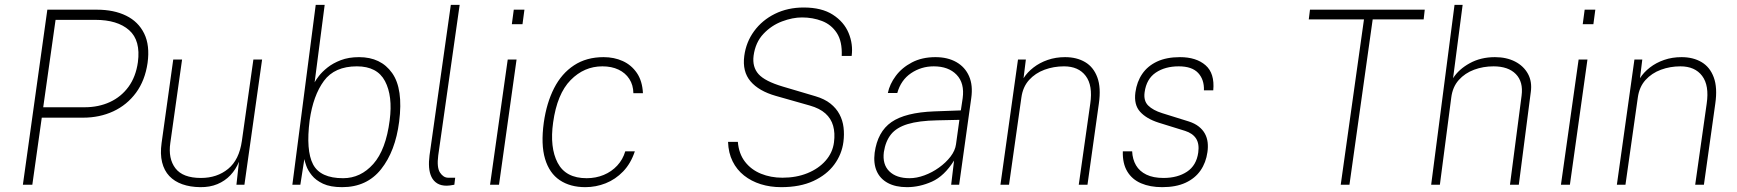

<svg xmlns="http://www.w3.org/2000/svg" viewBox="-20 -763 7174 793"><path d="M74.5 0 175.5 -723H380.5Q450.5 -723 501 -698.2Q551.5 -673.5 575.5 -624.5Q599.5 -575.5 589.5 -503Q579 -430.5 541.8 -380Q504.5 -329.5 448 -303.2Q391.5 -277 323 -277H152.5L113.5 0ZM158.5 -320H329.5Q387 -320 433.8 -341.5Q480.5 -363 510.8 -404.5Q541 -446 549.5 -506Q561.5 -596 513.2 -638.5Q465 -681 373.5 -681H209.5Z M807 10Q765.5 9.5 733 -2Q700.5 -13.5 679.2 -36Q658 -58.5 649.5 -92.8Q641 -127 647.5 -173L695.5 -517H732L683.5 -173Q674 -108 704.5 -68Q735 -28 810 -28Q876.5 -28 922.2 -65.5Q968 -103 979 -181L1026.5 -517H1062.5L989.5 0H956.5L967 -95Q954 -63 931.5 -39.2Q909 -15.5 877.8 -2.5Q846.5 10.5 807 10Z M1393 10Q1344.5 10 1314.2 -4.2Q1284 -18.5 1267.8 -39Q1251.5 -59.5 1245 -78.2Q1238.5 -97 1237 -106L1220.5 0H1187.5L1284 -743H1321L1279.5 -423Q1284 -432 1297 -449Q1310 -466 1332.5 -484Q1355 -502 1387.5 -514.5Q1420 -527 1463 -527Q1553 -527 1599.5 -461.5Q1646 -396 1628.5 -260Q1613 -138.5 1554 -64.2Q1495 10 1393 10ZM1397 -27Q1469.5 -27 1521.8 -85.8Q1574 -144.5 1589.5 -266.5Q1602.5 -366.5 1570.2 -427.8Q1538 -489 1454 -489Q1362 -489 1317.8 -428.8Q1273.5 -368.5 1259 -266.5Q1243 -141.5 1273 -84.2Q1303 -27 1397 -27Z M1825 4Q1801.5 4 1786 -5.5Q1770.5 -15 1762.2 -32Q1754 -49 1752.2 -71.8Q1750.5 -94.5 1754 -121L1842 -743H1878.5L1790 -121Q1783.5 -71 1797.5 -50Q1811.5 -29 1831 -29H1860L1856.5 0Q1847 2 1838.2 3Q1829.5 4 1825 4Z M2004 0 2077 -517H2113.5L2041 0ZM2094 -663 2102 -723H2146L2138 -663Z M2397.5 10Q2335 10 2292 -18.8Q2249 -47.5 2231.2 -106.8Q2213.5 -166 2226 -257Q2237.5 -338 2268.5 -398.8Q2299.5 -459.5 2350.8 -493.2Q2402 -527 2473 -527Q2516.5 -527 2552.2 -510.8Q2588 -494.5 2610.5 -461.5Q2633 -428.5 2635.5 -378H2596Q2595.5 -412 2579.2 -437Q2563 -462 2534.5 -475.5Q2506 -489 2468 -489Q2392.5 -489 2336.8 -432.2Q2281 -375.5 2264.5 -257Q2250 -154 2283.2 -90.5Q2316.5 -27 2403 -27Q2441 -27 2473.5 -40.5Q2506 -54 2529.2 -79Q2552.5 -104 2562.5 -138H2602Q2585.5 -88 2553.8 -55Q2522 -22 2481.5 -6Q2441 10 2397.5 10Z M3206.5 10Q3161.5 10 3122.2 -2.2Q3083 -14.5 3053 -38.2Q3023 -62 3005.8 -96.8Q2988.5 -131.5 2987 -177H3027.5Q3031.5 -128 3057 -95Q3082.5 -62 3123 -45.5Q3163.5 -29 3211.5 -29Q3269 -29 3315 -47.8Q3361 -66.5 3390 -99.5Q3419 -132.5 3424.5 -175Q3429.5 -213.5 3421 -243.5Q3412.5 -273.5 3389 -294.5Q3365.5 -315.5 3325 -327L3184 -367Q3114 -387 3079.8 -427.2Q3045.5 -467.5 3054 -532Q3061.5 -589 3094.5 -634.2Q3127.5 -679.5 3180.5 -705.8Q3233.5 -732 3299.5 -732Q3374 -732 3420 -702.2Q3466 -672.5 3485 -626.5Q3504 -580.5 3497.5 -532H3456.5Q3459 -592 3436.2 -626.8Q3413.5 -661.5 3375.2 -676.2Q3337 -691 3292.5 -691Q3253.5 -691 3209.8 -674.5Q3166 -658 3133 -623Q3100 -588 3092.5 -533Q3086.5 -486.5 3112.8 -457Q3139 -427.5 3213 -405.5L3348 -365.5Q3385.5 -354.5 3409.8 -335.2Q3434 -316 3447.2 -291Q3460.5 -266 3464 -237Q3467.5 -208 3463.5 -177Q3457 -126 3425.8 -83.5Q3394.5 -41 3339.5 -15.5Q3284.5 10 3206.5 10Z M3726 10Q3679 10 3647 -7.2Q3615 -24.5 3601 -56.2Q3587 -88 3592.5 -132Q3604.5 -219 3662 -258.8Q3719.5 -298.5 3838.5 -303L3948.5 -307L3956 -357Q3964.5 -419.5 3931 -454.2Q3897.5 -489 3836.5 -489Q3785 -489 3743 -460.8Q3701 -432.5 3686 -379H3647Q3654.5 -415.5 3679.8 -449.5Q3705 -483.5 3746.5 -505.2Q3788 -527 3843.5 -527Q3894 -527 3930 -506.5Q3966 -486 3982.5 -448.2Q3999 -410.5 3991.5 -358L3941.5 0H3908.5L3920.5 -100Q3880 -35.5 3829 -12.8Q3778 10 3726 10ZM3736.5 -27Q3766 -27 3798 -38.8Q3830 -50.5 3858.2 -70.8Q3886.5 -91 3905.8 -116Q3925 -141 3928.5 -167L3942.5 -268L3851 -266Q3775 -264.5 3729 -250.5Q3683 -236.5 3660.2 -208.2Q3637.5 -180 3630.5 -135Q3624 -84 3653 -55.5Q3682 -27 3736.5 -27Z M4112 0 4184.5 -517H4217L4207.5 -440Q4223 -464.5 4248.5 -484.2Q4274 -504 4307.2 -515.5Q4340.5 -527 4379 -527Q4427 -527 4461.8 -506.5Q4496.5 -486 4512.2 -443.5Q4528 -401 4518.5 -335L4471.5 0H4435.5L4483 -335Q4494 -410 4464.2 -449.5Q4434.5 -489 4374.5 -489Q4332 -489 4294 -475Q4256 -461 4230.2 -432.5Q4204.5 -404 4198.5 -360L4147.5 0Z M4780 10Q4730 10 4692.8 -6Q4655.5 -22 4635.8 -55Q4616 -88 4617.5 -138H4656Q4657.5 -105 4672 -80.2Q4686.5 -55.5 4714.8 -41.8Q4743 -28 4785.5 -28Q4843.5 -28 4882.5 -53.8Q4921.5 -79.5 4929 -133Q4934 -169 4920 -190.8Q4906 -212.5 4874.5 -222.5L4765 -256.5Q4715 -272.5 4688.8 -301.5Q4662.5 -330.5 4669.5 -382Q4675.5 -425.5 4697.8 -458Q4720 -490.5 4759 -508.8Q4798 -527 4853.5 -527Q4921 -527 4959.2 -493.5Q4997.5 -460 4991 -390H4952.5Q4954 -434.5 4928.5 -461.8Q4903 -489 4848.5 -489Q4792 -489 4753.5 -463Q4715 -437 4707.5 -382Q4702.5 -347 4722.2 -327.2Q4742 -307.5 4780.5 -295.5L4889.5 -261.5Q4914.5 -253.5 4931 -240.5Q4947.5 -227.5 4956.5 -211Q4965.5 -194.5 4967.8 -175Q4970 -155.5 4967 -135Q4961 -91.5 4938.5 -59Q4916 -26.5 4876.5 -8.2Q4837 10 4780 10Z M5517.5 0 5613.5 -683H5385.5L5390.5 -723H5864.5L5860 -683H5649.5L5553.5 0Z M5891 0 5987.5 -743H6021L5981.5 -440Q6005 -477 6050.5 -502Q6096 -527 6154.5 -527Q6202 -527 6237.5 -508.8Q6273 -490.5 6290.8 -458Q6308.5 -425.5 6302.5 -383L6253 0H6216.5L6264.5 -368Q6272 -425 6240.8 -457Q6209.5 -489 6148.5 -489Q6106 -489 6068.2 -475Q6030.5 -461 6005 -432.5Q5979.5 -404 5974 -360L5927 0Z M6427 0 6500 -517H6536.5L6464 0ZM6517 -663 6525 -723H6569L6561 -663Z M6658 0 6730.5 -517H6763L6753.5 -440Q6769 -464.5 6794.5 -484.2Q6820 -504 6853.2 -515.5Q6886.5 -527 6925 -527Q6973 -527 7007.8 -506.5Q7042.5 -486 7058.2 -443.5Q7074 -401 7064.5 -335L7017.5 0H6981.5L7029 -335Q7040 -410 7010.2 -449.5Q6980.5 -489 6920.5 -489Q6878 -489 6840 -475Q6802 -461 6776.2 -432.5Q6750.5 -404 6744.5 -360L6693.5 0Z"/></svg>

Font: Public Sans Thin
Style: Italic
Weight: 100
Italic angle: -8°
Designer: The Public Sans project authors (U.S. Web Design System). Libre Franklin designed by Pablo Impallari and Rodrigo Fuenzal
Version: Version 2.000